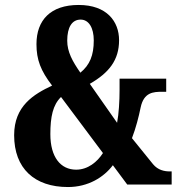

<svg xmlns="http://www.w3.org/2000/svg" viewBox="-20 -744 724 774"><path d="M254 10C336 10 399 -30 435 -78L493 0H672V-53H664C643 -53 617 -58 597 -82L512 -187C528 -229 539 -272 547 -311C560 -372 598 -374 634 -374H650V-427H462V-382C462 -337 459 -285 452 -249L342 -406C420 -451 460 -502 460 -582C460 -657 411 -724 297 -724C184 -724 127 -663 127 -566C127 -503 144 -459 190 -399C116 -364 37 -317 37 -199C37 -65 119 10 254 10ZM304 -451C272 -497 251 -535 251 -580C251 -634 270 -665 305 -665C338 -665 358 -632 358 -581C358 -521 342 -482 304 -451ZM287 -60C224 -60 183 -111 183 -203C183 -273 193 -321 226 -353L395 -127C372 -91 334 -60 287 -60Z"/></svg>

Font: Noto Serif Devanagari ExtraCondensed ExtraBold
Style: Regular
Weight: 800
Width: 2
Designer: Universal Thirst, Indian Type Foundry and the Monotype Design Team
Foundry: Monotype Imaging Inc.
Version: Version 2.004